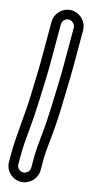

<svg xmlns="http://www.w3.org/2000/svg" viewBox="-142 -784 476 992"><g transform="rotate(15 96.0 -288.0)"><path d="M143 -665V-473C143 -449 143 -420 142 -389C139 -302 137 -183 127 -92C121 -33 118 5 118 25V90C118 108 102 124 83 124C64 124 49 108 49 90V41C49 6 52 -42 58 -102C68 -200 69 -299 73 -390C74 -422 74 -449 74 -473V-665C74 -684 89 -700 108 -700C126 -700 143 -684 143 -665ZM24 -665V-473C24 -403 21 -351 19 -270C17 -188 -1 -38 -1 41V90C-1 136 37 174 83 174C129 174 168 136 168 90V25C168 10 171 -28 177 -86C183 -145 187 -202 188 -258C190 -348 193 -397 193 -473V-665C193 -711 154 -750 108 -750C62 -750 24 -711 24 -665Z"/></g></svg>

Font: AppleStorm
Style: XbdOut
Weight: 800
Foundry: Cannot Into Space Fonts
Version: Version 1.01